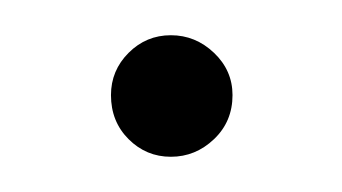

<svg xmlns="http://www.w3.org/2000/svg" viewBox="-20 -361 194 109"><path d="M43 -307Q43 -321 53 -331Q63 -341 77 -341Q91 -341 101.5 -331Q112 -321 112 -307Q112 -292 101.5 -282Q91 -272 77 -272Q63 -272 53 -282Q43 -292 43 -307Z"/></svg>

Font: Nacelle UltraLight
Style: Regular
Weight: 200
Designer: Sora Sagano
Foundry: Sora Sagano
Version: Version 1.000;FEAKit 1.0